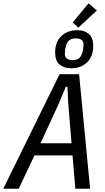

<svg xmlns="http://www.w3.org/2000/svg" viewBox="-53 -1150 638 1170"><path d="M406 0 389 -203H157L61 0H-33L310 -698H429L496 0ZM363 -518 358 -621H348L305 -518L194 -277H383ZM425 -982 390 -1013 487 -1130 537 -1086ZM380 -734Q337 -734 310 -756.5Q283 -779 283 -831Q283 -894 320.5 -930Q358 -966 418 -966Q461 -966 488 -943.5Q515 -921 515 -869Q515 -806 477.5 -770Q440 -734 380 -734ZM390 -784Q413 -784 427 -794Q441 -804 448 -827Q453 -843 454.5 -857.5Q456 -872 456 -879Q456 -916 408 -916Q385 -916 371 -906Q357 -896 350 -873Q345 -857 343.5 -842.5Q342 -828 342 -821Q342 -784 390 -784Z"/></svg>

Font: IBM Plex Sans Condensed Text
Style: Italic
Weight: 450
Width: 3
Italic angle: -11°
Designer: Mike Abbink, Paul van der Laan, Pieter van Rosmalen
Foundry: Bold Monday
Version: Version 1.1